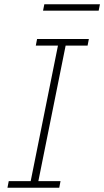

<svg xmlns="http://www.w3.org/2000/svg" viewBox="-20 -881 489 901"><path d="M15 0 21 -31H124L252 -667H148L154 -698H397L391 -667H288L160 -31H264L258 0ZM188 -861H449L443 -831H182Z"/></svg>

Font: IBM Plex Sans ExtLt
Style: Italic
Weight: 200
Italic angle: -11°
Designer: Mike Abbink, Paul van der Laan, Pieter van Rosmalen
Foundry: Bold Monday
Version: Version 3.005